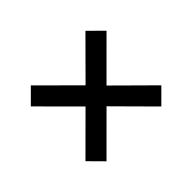

<svg xmlns="http://www.w3.org/2000/svg" viewBox="-88 -695 670 670"><g transform="rotate(-45 247.0 -360.0)"><path d="M434.6 -225.1 382.3 -172.9 247.6 -308.6 111.8 -172.9 60.1 -225.1 195.3 -359.9 60.5 -495.1 112.3 -546.9 247.6 -412.1 381.8 -546.9 434.1 -495.1 298.8 -359.9Z"/></g></svg>

Font: Vela Sans Med
Style: Regular
Weight: 500
Designer: Principal design: Mikhail Sharanda - project Manrope.
Design modification: Ravid Balaliev
Foundry: Mikhail Sharanda
Version: Version 1.001